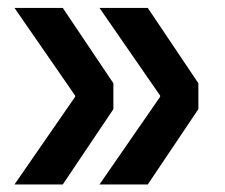

<svg xmlns="http://www.w3.org/2000/svg" viewBox="-20 -536 582 497"><path d="M394.5 -288.5 237.5 -515.5H362.5L493.5 -320.5V-253.5L362.5 -58.5H237.5L394.5 -285.5ZM174.5 -288.5 17.5 -515.5H142.5L273.5 -320.5V-253.5L142.5 -58.5H17.5L174.5 -285.5Z"/></svg>

Font: Hepta Slab SemiBold
Style: Regular
Weight: 600
Designer: Michael LaGattuta
Foundry: Michael LaGattuta
Version: Version 1.102